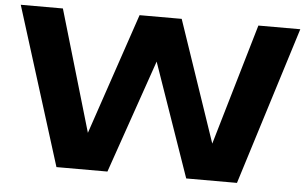

<svg xmlns="http://www.w3.org/2000/svg" viewBox="-52 -829 1453 908"><g transform="rotate(5 674.5 -375.0)"><path d="M1003 -79 942 -78 1139 -750H1338L1103 0H862L635 -652H714L488 0H246L11 -750H211L408 -79L348 -80L575 -750H775Z"/></g></svg>

Font: Unbounded SemiBold
Style: Regular
Weight: 600
Designer: Luke Prowse, Jean-Baptiste Morizot, Fátima Lázaro, Florian Runge
Foundry: NaN
Version: Version 1.700